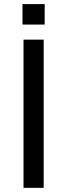

<svg xmlns="http://www.w3.org/2000/svg" viewBox="-20 -901 323 921"><path d="M189.5 0H92.8V-710.9H189.5ZM194.3 -783.2H87.9V-881.3H194.3Z"/></svg>

Font: GeogebraSans
Style: Regular
Weight: 400
Designer: Google
Version: Version 1.100140; 2013